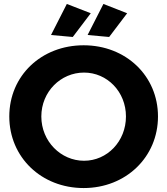

<svg xmlns="http://www.w3.org/2000/svg" viewBox="-20 -940 846 971"><path d="M318 -920 238 -763 348 -753 439 -873ZM503 -920 423 -763 532 -753 623 -873ZM403 -711C189 -711 27 -557 27 -351C27 -145 189 11 403 11C617 11 779 -146 779 -351C779 -556 617 -711 403 -711ZM405 -573C522 -573 617 -476 617 -351C617 -225 522 -127 405 -127C288 -127 189 -225 189 -351C189 -476 287 -573 405 -573Z"/></svg>

Font: Juman SemiBold
Style: Regular
Weight: 600
Designer: Bandar Raffah (Arabic) Julieta Ulanovsky (Latin)
Foundry: Caramella
Version: Version 5.022;PS 005.022;hotconv 1.0.88;makeotf.lib2.5.64775